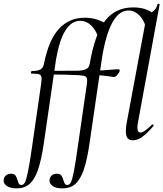

<svg xmlns="http://www.w3.org/2000/svg" viewBox="-130 -767 904 1062"><path d="M-110 232Q-110 215 -98.5 204.5Q-87 194 -70 194Q-52 194 -45 203Q-38 212 -33 230Q-29 244 -25 250Q-21 256 -11 256Q1 256 8.5 240.5Q16 225 25 181.5Q34 138 47 47L98 -306Q100 -326 100 -332Q100 -350 89 -355Q78 -360 44 -360Q41 -360 41 -365Q41 -368 42.5 -371Q44 -374 45 -374Q80 -374 95 -383.5Q110 -393 114 -418Q140 -547 196.5 -608Q253 -669 339 -669Q375 -669 406 -659Q437 -649 460 -634L414 -559Q400 -602 373.5 -627Q347 -652 314 -652Q217 -652 180 -439L113 21Q99 118 80 172.5Q61 227 33 251Q5 275 -38 275Q-72 275 -91 262.5Q-110 250 -110 232ZM352 -323Q352 -339 343 -344Q334 -349 309 -351Q239 -355 134 -355L135 -375Q271 -375 308 -376Q337 -378 351 -387.5Q365 -397 368 -418L382 -367L351 -306Q352 -313 352 -323ZM144 232Q144 215 155 204.5Q166 194 183 194Q202 194 209 203Q216 212 221 230Q225 244 229 250Q233 256 243 256Q255 256 262.5 240.5Q270 225 278.5 182Q287 139 300 47L351 -306Q353 -326 353 -332Q353 -351 342.5 -355.5Q332 -360 298 -360Q295 -360 295 -365Q295 -368 296.5 -371Q298 -374 299 -374Q334 -374 348.5 -383.5Q363 -393 367 -418Q396 -583 453 -654.5Q510 -726 606 -726Q676 -726 717 -693L676 -616Q667 -656 640.5 -682.5Q614 -709 581 -709Q475 -709 433 -439L366 21Q352 118 333 172.5Q314 227 286 251Q258 275 215 275Q181 275 162.5 262.5Q144 250 144 232ZM386 -352 388 -376Q427 -376 491 -382L525 -384Q532 -384 532 -376Q532 -368 520 -354Q508 -340 498 -341Q432 -352 386 -352ZM566 -41Q566 -65 571 -89L683 -690Q699 -690 717.5 -705Q736 -720 742 -744Q743 -748 748.5 -746.5Q754 -745 753 -743L633 -89Q630 -73 630 -62Q630 -34 648 -34Q667 -34 710 -77Q712 -79 714 -79Q717 -79 719 -75.5Q721 -72 718 -69Q683 -29 657 -10Q631 9 605 9Q585 9 575.5 -3Q566 -15 566 -41Z"/></svg>

Font: Cormorant Garamond Medium
Style: Italic
Weight: 500
Italic angle: -10°
Designer: Christian Thalmann (Catharsis Fonts)
Foundry: Catharsis Fonts
Version: Version 4.000